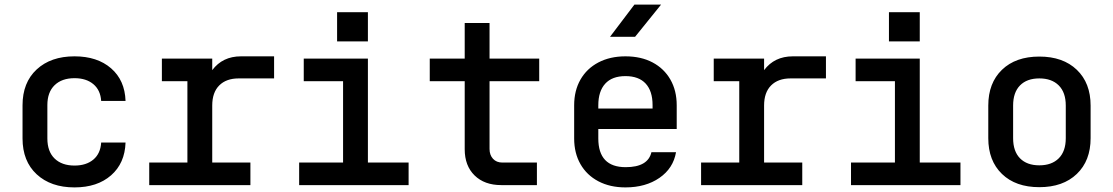

<svg xmlns="http://www.w3.org/2000/svg" viewBox="-20 -805 4840 835"><path d="M304 10Q201 10 139.5 -47Q78 -104 78 -203V-347Q78 -446 139.5 -503Q201 -560 304 -560Q403 -560 463 -508Q523 -456 526 -366H420Q417 -413 386 -439Q355 -465 304 -465Q249 -465 217.5 -434.5Q186 -404 186 -348V-203Q186 -146 217.5 -115.5Q249 -85 304 -85Q355 -85 386 -111Q417 -137 420 -185H526Q523 -95 463 -42.5Q403 10 304 10Z M629 0V-98H795V-452H684V-550H903V-500Q948 -560 1028 -560H1172V-464H1018Q964 -464 933.5 -433.5Q903 -403 903 -346V-98H1069V0Z M1281 0V-98H1472V-452H1301V-550H1580V-98H1757V0ZM1446 -752H1580V-625H1446Z M2160 0Q2087 0 2044 -42Q2001 -84 2001 -156V-452H1849V-550H2001V-705H2109V-550H2325V-452H2109V-157Q2109 -131 2124 -114.5Q2139 -98 2165 -98H2315V0Z M2700 10Q2633 10 2582.5 -16.5Q2532 -43 2504.5 -91Q2477 -139 2477 -203V-347Q2477 -411 2504.5 -459Q2532 -507 2582.5 -533.5Q2633 -560 2700 -560Q2768 -560 2818 -533.5Q2868 -507 2895.5 -459Q2923 -411 2923 -347V-244H2582V-203Q2582 -78 2701 -78Q2798 -78 2813 -143H2920Q2908 -73 2848 -31.5Q2788 10 2700 10ZM2582 -333H2818V-348Q2818 -409 2788 -441.5Q2758 -474 2700 -474Q2642 -474 2612 -441Q2582 -408 2582 -347ZM2633 -645 2739 -785H2855L2742 -645Z M3029 0V-98H3195V-452H3084V-550H3303V-500Q3348 -560 3428 -560H3572V-464H3418Q3364 -464 3333.5 -433.5Q3303 -403 3303 -346V-98H3469V0Z M3681 0V-98H3872V-452H3701V-550H3980V-98H4157V0ZM3846 -752H3980V-625H3846Z M4500 9Q4397 9 4337.5 -48.5Q4278 -106 4278 -204V-346Q4278 -444 4337.5 -501.5Q4397 -559 4500 -559Q4603 -559 4663 -501.5Q4723 -444 4723 -346V-204Q4723 -106 4663 -48.5Q4603 9 4500 9ZM4500 -86Q4554 -86 4584.5 -116.5Q4615 -147 4615 -204V-346Q4615 -403 4584.5 -433.5Q4554 -464 4500 -464Q4446 -464 4416 -433.5Q4386 -403 4386 -346V-204Q4386 -147 4416 -116.5Q4446 -86 4500 -86Z"/></svg>

Font: Tiny SemiBold
Style: Regular
Weight: 600
Designer: Philipp Nurullin, Konstantin Bulenkov
Foundry: JetBrains
Version: Version 2.251; ttfautohint (v1.8.4.7-5d5b)